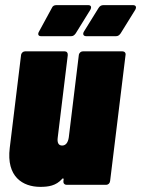

<svg xmlns="http://www.w3.org/2000/svg" viewBox="-20 -720 550 748"><path d="M324 -700H199C192 -700 185 -697 182 -689L132 -597C126 -587 129 -579 140 -579H257C265 -579 270 -583 275 -590L332 -682C338 -693 334 -700 324 -700ZM450 -590 507 -682C513 -693 509 -700 498 -700H383C375 -700 369 -697 364 -689L307 -597C301 -587 305 -579 316 -579H432C440 -579 445 -583 450 -590ZM248 -185C245 -164 236 -153 222 -153C208 -153 202 -164 205 -185L244 -505C245 -514 240 -520 232 -520H78C70 -520 63 -514 62 -505L18 -144C4 -31 69 8 137 8C168 8 198 4 222 -23C225 -27 228 -25 228 -21L227 -15C226 -6 231 0 240 0H393C402 0 408 -6 409 -15L469 -505C471 -514 465 -520 457 -520H303C295 -520 288 -514 287 -505Z"/></svg>

Font: Barlow Condensed Black
Style: Italic
Weight: 900
Width: 3
Italic angle: -7°
Designer: Jeremy Tribby
Foundry: Tribby Type
Version: Version 1.422;hotconv 1.0.109;makeotfexe 2.5.65596